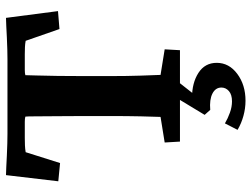

<svg xmlns="http://www.w3.org/2000/svg" viewBox="-119 -499 836 638"><g transform="rotate(-90 299.0 -180.0)"><path d="M558.6 -578.1 581.1 -405.3 521.5 -400.4 482.4 -512.7Q472.7 -514.6 461.4 -515.1Q450.2 -515.6 437.5 -515.6H405.3Q396.5 -515.6 385.3 -515.6Q374 -515.6 368.2 -513.7Q368.2 -507.8 367.2 -477.5Q366.2 -447.3 365.7 -405.8Q365.2 -364.3 365.2 -320.3V-229.5Q365.2 -174.8 366.7 -130.4Q368.2 -85.9 369.1 -64.5L454.1 -50.8L451.2 0H147.5L144.5 -50.8L229.5 -64.5Q230.5 -85.9 231.4 -130.4Q232.4 -174.8 232.4 -229.5V-320.3Q232.4 -364.3 231.9 -405.8Q231.4 -447.3 231.4 -477.5Q231.4 -507.8 230.5 -513.7Q224.6 -515.6 213.4 -515.6Q202.1 -515.6 193.4 -515.6H159.2Q146.5 -515.6 134.8 -515.1Q123 -514.6 112.3 -512.7L76.2 -398.4L15.6 -404.3L36.1 -578.1Q45.9 -578.1 63.5 -577.1Q81.1 -576.2 101.6 -575.2Q122.1 -574.2 141.1 -573.7Q160.2 -573.2 172.9 -573.2H421.9Q434.6 -573.2 453.6 -573.7Q472.7 -574.2 493.2 -575.2Q513.7 -576.2 530.8 -577.1Q547.9 -578.1 558.6 -578.1ZM283.2 217.8Q257.8 217.8 232.9 210.9Q208 204.1 186.5 191.4L208 149.4Q224.6 159.2 243.7 166Q262.7 172.9 281.2 172.9Q303.7 172.9 315.4 162.6Q327.1 152.3 327.1 137.7Q327.1 118.2 307.1 107.9Q287.1 97.7 252.9 100.6L236.3 82L293 -11.7H350.6L290 65.4L293 40Q342.8 40 376 61.5Q409.2 83 409.2 122.1Q409.2 163.1 372.6 190.4Q335.9 217.8 283.2 217.8Z"/></g></svg>

Font: Crimson Pro
Style: Bold
Weight: 700
Designer: Jacques Le Bailly
Foundry: Baron von Fonthausen
Version: Version 1.003